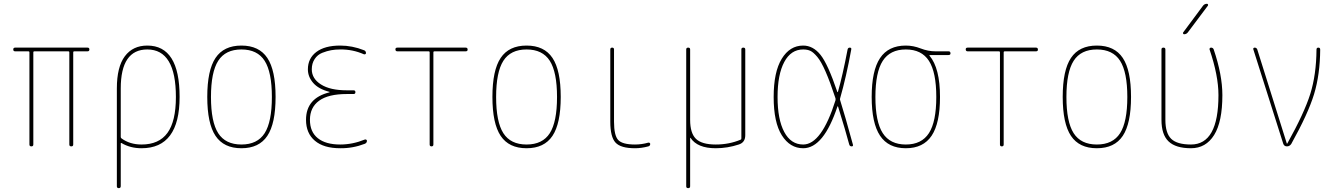

<svg xmlns="http://www.w3.org/2000/svg" viewBox="-20 -770 7040 1010"><path d="M59.6 -500Q49.8 -500 49.8 -509.8Q49.8 -519.5 59.6 -519.5H440.4Q450.2 -519.5 450.2 -509.8Q450.2 -500 440.4 -500H370.1Q365.2 -500 365.2 -495.1V-9.8Q365.2 0 355 0Q344.7 0 344.7 -9.8V-495.1Q344.7 -500 339.8 -500H160.2Q155.3 -500 155.3 -495.1V-9.8Q155.3 0 145 0Q134.8 0 134.8 -9.8V-495.1Q134.8 -500 129.9 -500Z M615.2 -304.7V-49.8Q615.2 -44.9 619.1 -42Q663.1 -9.8 724.6 -9.8Q816.4 -9.8 860.8 -70.8Q905.3 -131.8 905.3 -259.8Q905.3 -509.8 754.9 -509.8Q615.2 -509.8 615.2 -304.7ZM594.7 210V-304.7Q594.7 -418 636.7 -474.1Q678.7 -530.3 754.9 -530.3Q924.8 -530.3 924.8 -260.3Q924.8 9.8 724.6 9.8Q665 9.8 619.1 -17.6Q615.2 -19.5 615.2 -15.6V209Q615.2 219.7 605 219.7Q594.7 219.7 594.7 210Z M1372.1 -450.2Q1334 -509.8 1250 -509.8Q1166 -509.8 1127.9 -450.2Q1089.8 -390.6 1089.8 -259.8Q1089.8 -128.9 1127.9 -69.3Q1166 -9.8 1250 -9.8Q1334 -9.8 1372.1 -69.3Q1410.2 -128.9 1410.2 -259.8Q1410.2 -390.6 1372.1 -450.2ZM1386.2 -55.2Q1342.8 9.8 1250 9.8Q1157.2 9.8 1113.8 -55.2Q1070.3 -120.1 1070.3 -260.3Q1070.3 -400.4 1113.8 -465.3Q1157.2 -530.3 1250 -530.3Q1342.8 -530.3 1386.2 -465.3Q1429.7 -400.4 1429.7 -260.3Q1429.7 -120.1 1386.2 -55.2Z M1712.9 -284.2Q1713.9 -284.2 1713.9 -285.2Q1713.9 -287.1 1711.9 -287.1Q1655.3 -301.8 1627.4 -334Q1599.6 -366.2 1599.6 -405.3Q1599.6 -462.9 1644 -496.6Q1688.5 -530.3 1769.5 -530.3Q1833 -530.3 1894.5 -505.9Q1904.3 -502.9 1905.3 -491.2Q1905.3 -487.3 1902.3 -485.4Q1899.4 -483.4 1894.5 -484.4Q1835 -510.7 1769.5 -509.8Q1744.1 -509.8 1722.2 -505.9Q1700.2 -502 1675.3 -492.2Q1650.4 -482.4 1635.3 -459.5Q1620.1 -436.5 1620.1 -405.3Q1620.1 -356.4 1668.5 -325.7Q1716.8 -294.9 1804.7 -294.9H1839.8Q1849.6 -294.9 1849.6 -285.2Q1849.6 -275.4 1839.8 -275.4H1804.7Q1707 -275.4 1658.7 -240.2Q1610.4 -205.1 1610.4 -139.6Q1610.4 -76.2 1651.9 -43Q1693.4 -9.8 1769.5 -9.8Q1835 -9.8 1899.4 -36.1Q1903.3 -37.1 1906.7 -35.2Q1910.2 -33.2 1910.2 -29.3Q1910.2 -18.6 1899.4 -13.7Q1835.9 10.7 1769.5 9.8Q1682.6 9.8 1636.2 -29.8Q1589.8 -69.3 1589.8 -139.6Q1589.8 -253.9 1712.9 -284.2Z M2070.3 -500Q2060.5 -500 2060.1 -509.8Q2059.6 -519.5 2070.3 -519.5H2429.7Q2439.5 -519.5 2439.9 -509.8Q2440.4 -500 2429.7 -500H2264.6Q2259.8 -500 2259.8 -495.1V-9.8Q2259.8 0 2250 0Q2240.2 0 2240.2 -9.8V-495.1Q2240.2 -500 2235.4 -500Z M2872.1 -450.2Q2834 -509.8 2750 -509.8Q2666 -509.8 2627.9 -450.2Q2589.8 -390.6 2589.8 -259.8Q2589.8 -128.9 2627.9 -69.3Q2666 -9.8 2750 -9.8Q2834 -9.8 2872.1 -69.3Q2910.2 -128.9 2910.2 -259.8Q2910.2 -390.6 2872.1 -450.2ZM2886.2 -55.2Q2842.8 9.8 2750 9.8Q2657.2 9.8 2613.8 -55.2Q2570.3 -120.1 2570.3 -260.3Q2570.3 -400.4 2613.8 -465.3Q2657.2 -530.3 2750 -530.3Q2842.8 -530.3 2886.2 -465.3Q2929.7 -400.4 2929.7 -260.3Q2929.7 -120.1 2886.2 -55.2Z M3320.3 9.8Q3245.1 9.8 3217.8 -20Q3190.4 -49.8 3190.4 -129.9V-509.8Q3190.4 -519.5 3200.2 -519.5Q3210 -519.5 3210 -509.8V-129.9Q3210 -57.6 3231.9 -33.7Q3253.9 -9.8 3320.3 -9.8Q3355.5 -9.8 3389.6 -19.5Q3393.6 -20.5 3397 -18.6Q3400.4 -16.6 3400.4 -12.7Q3400.4 -2.9 3390.6 0Q3354.5 9.8 3320.3 9.8Z M3589.8 210V-509.8Q3589.8 -519.5 3600.1 -519.5Q3610.4 -519.5 3610.4 -509.8V-139.6Q3610.4 -69.3 3641.1 -39.6Q3671.9 -9.8 3745.1 -9.8Q3815.4 -9.8 3876 -35.2Q3879.9 -36.1 3879.9 -42V-509.8Q3879.9 -519.5 3890.1 -519.5Q3900.4 -519.5 3900.4 -509.8V-58.6Q3900.4 -20.5 3866.2 -9.8Q3806.6 9.8 3745.1 9.8Q3648.4 9.8 3612.3 -44.9Q3611.3 -45.9 3610.8 -44.9Q3610.4 -43.9 3610.4 -43V210Q3610.4 219.7 3600.1 219.7Q3589.8 219.7 3589.8 210Z M4205.1 -509.8Q4140.6 -509.8 4105.5 -443.8Q4070.3 -377.9 4070.3 -259.8Q4070.3 -141.6 4105.5 -75.7Q4140.6 -9.8 4205.1 -9.8Q4301.8 -9.8 4375 -242.2Q4376 -248 4375 -252.9Q4346.7 -338.9 4323.2 -392.6Q4299.8 -446.3 4279.3 -470.7Q4258.8 -495.1 4243.2 -502.4Q4227.5 -509.8 4205.1 -509.8ZM4205.1 9.8Q4135.7 9.8 4092.8 -58.1Q4049.8 -126 4049.8 -259.8Q4049.8 -391.6 4092.3 -460.9Q4134.8 -530.3 4205.1 -530.3Q4256.8 -530.3 4295.9 -481.9Q4335 -433.6 4384.8 -286.1Q4384.8 -285.2 4386.2 -285.2Q4387.7 -285.2 4387.7 -286.1Q4412.1 -371.1 4438.5 -508.8Q4440.4 -519.5 4450.2 -519.5Q4460 -519.5 4458 -509.8Q4431.6 -365.2 4399.4 -252.9Q4397.5 -248 4399.4 -243.2Q4424.8 -163.1 4466.8 -8.8Q4468.8 0 4460 0Q4450.2 0 4447.3 -9.8Q4428.7 -80.1 4388.7 -209Q4387.7 -210.9 4385.7 -210.9Q4312.5 9.8 4205.1 9.8Z M4866.7 -449.7Q4828.1 -509.8 4745.1 -509.8Q4662.1 -509.8 4623.5 -449.7Q4585 -389.6 4585 -259.8Q4585 -129.9 4623.5 -69.8Q4662.1 -9.8 4745.1 -9.8Q4828.1 -9.8 4866.7 -69.8Q4905.3 -129.9 4905.3 -259.8Q4905.3 -389.6 4866.7 -449.7ZM4745.1 -530.3Q4784.2 -530.3 4823.2 -515.1Q4862.3 -500 4900.4 -500H4969.7Q4979.5 -500 4980 -490.2Q4980.5 -480.5 4969.7 -480.5H4870.1Q4869.1 -480.5 4869.1 -479Q4869.1 -477.5 4869.6 -477.5Q4870.1 -477.5 4870.1 -476.6Q4924.8 -411.1 4924.8 -259.8Q4924.8 -122.1 4880.9 -56.2Q4836.9 9.8 4745.1 9.8Q4653.3 9.8 4609.4 -56.2Q4565.4 -122.1 4565.4 -260.3Q4565.4 -398.4 4609.4 -464.4Q4653.3 -530.3 4745.1 -530.3Z M5070.3 -500Q5060.5 -500 5060.1 -509.8Q5059.6 -519.5 5070.3 -519.5H5429.7Q5439.5 -519.5 5439.9 -509.8Q5440.4 -500 5429.7 -500H5264.6Q5259.8 -500 5259.8 -495.1V-9.8Q5259.8 0 5250 0Q5240.2 0 5240.2 -9.8V-495.1Q5240.2 -500 5235.4 -500Z M5872.1 -450.2Q5834 -509.8 5750 -509.8Q5666 -509.8 5627.9 -450.2Q5589.8 -390.6 5589.8 -259.8Q5589.8 -128.9 5627.9 -69.3Q5666 -9.8 5750 -9.8Q5834 -9.8 5872.1 -69.3Q5910.2 -128.9 5910.2 -259.8Q5910.2 -390.6 5872.1 -450.2ZM5886.2 -55.2Q5842.8 9.8 5750 9.8Q5657.2 9.8 5613.8 -55.2Q5570.3 -120.1 5570.3 -260.3Q5570.3 -400.4 5613.8 -465.3Q5657.2 -530.3 5750 -530.3Q5842.8 -530.3 5886.2 -465.3Q5929.7 -400.4 5929.7 -260.3Q5929.7 -120.1 5886.2 -55.2Z M6245.1 9.8Q6165 9.8 6127.4 -25.9Q6089.8 -61.5 6089.8 -139.6V-509.8Q6089.8 -519.5 6100.1 -519.5Q6110.4 -519.5 6110.4 -509.8V-139.6Q6110.4 -69.3 6141.1 -39.6Q6171.9 -9.8 6245.1 -9.8Q6389.6 -9.8 6389.6 -269.5Q6389.6 -372.1 6342.8 -509.8Q6341.8 -513.7 6344.2 -516.6Q6346.7 -519.5 6350.6 -519.5Q6360.4 -519.5 6364.3 -510.7Q6410.2 -376 6410.2 -269.5Q6410.2 -128.9 6366.7 -59.6Q6323.2 9.8 6245.1 9.8ZM6209 -589.8Q6205.1 -589.8 6203.6 -593.3Q6202.1 -596.7 6204.1 -599.6L6308.6 -740.2Q6316.4 -750 6329.1 -750Q6333 -750 6334.5 -746.6Q6335.9 -743.2 6334 -740.2L6228.5 -599.6Q6220.7 -589.8 6209 -589.8Z M6730.5 -13.7 6573.2 -509.8Q6571.3 -513.7 6573.7 -516.6Q6576.2 -519.5 6580.1 -519.5Q6589.8 -519.5 6593.8 -509.8L6749 -15.6Q6749 -14.6 6750 -14.6Q6752 -14.6 6752 -15.6Q6840.8 -174.8 6872.6 -275.9Q6904.3 -377 6905.3 -508.8Q6905.3 -519.5 6915 -519.5Q6924.8 -519.5 6924.8 -508.8Q6923.8 -377.9 6892.6 -274.9Q6861.3 -171.9 6772.5 -12.7Q6763.7 0 6750 0Q6735.4 0 6730.5 -13.7Z"/></svg>

Font: Rounded-X Mgen+ 1mn thin
Style: Regular
Weight: 100
Designer: [Source Han Sans]
Ryoko NISHIZUKA  (kana & ideographs); Paul D. Hunt (Latin, Greek & Cyrillic); Wenlong ZHANG  (bopomofo
Version: Version 1.059.20150602